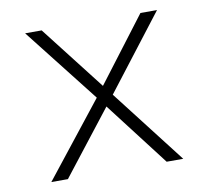

<svg xmlns="http://www.w3.org/2000/svg" viewBox="-64 -588 713 658"><g transform="rotate(-10 293.0 -259.0)"><path d="M63.5 0 267.1 -257.8 63.5 -517.6H121.1L294.9 -293.9L464.8 -517.6H522.5L322.8 -258.3L522.5 0H464.8L294.4 -222.2L121.1 0Z"/></g></svg>

Font: Cascadia Mono ExtraLight
Style: Regular
Weight: 200
Monospace: yes
Designer: Aaron Bell
Foundry: Saja Typeworks
Version: Version 2404.023; ttfautohint (v1.8.4)